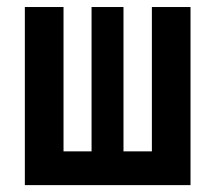

<svg xmlns="http://www.w3.org/2000/svg" viewBox="-20 -538 626 558"><path d="M421.4 0V-517.6H533.7V0ZM72.8 0V-98.1H515.6V0ZM52.2 0V-517.6H164.6V0ZM246.1 0V-517.6H338.9V0Z"/></svg>

Font: Cascadia Mono Medium
Style: Regular
Weight: 500
Monospace: yes
Designer: Aaron Bell
Foundry: Saja Typeworks
Version: Version 2407.024